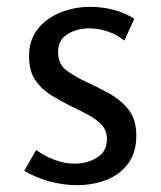

<svg xmlns="http://www.w3.org/2000/svg" viewBox="-20 -529 470 562"><path d="M244 -509Q278 -509 311.5 -500.5Q345 -492 373 -474L344 -410Q322 -428 295 -437Q268 -446 242 -446Q205 -446 177.5 -429Q150 -412 150 -378Q150 -341 174.5 -323Q199 -305 233 -289Q266 -274 299.5 -255.5Q333 -237 356 -208.5Q379 -180 379 -132Q379 -82 354.5 -49.5Q330 -17 290.5 -2Q251 13 205 13Q165 13 125 2Q85 -9 51 -29L86 -90Q110 -72 140 -61Q170 -50 198 -50Q236 -50 264.5 -68Q293 -86 293 -122Q293 -147 277.5 -163.5Q262 -180 238 -193Q214 -206 188 -218Q158 -233 129.5 -250.5Q101 -268 83 -295Q65 -322 65 -364Q65 -412 90.5 -444Q116 -476 157 -492.5Q198 -509 244 -509Z"/></svg>

Font: Rosario Light
Style: Regular
Weight: 300
Designer: Hector Gatti
Foundry: Omnibus Type
Version: Version 1.101; ttfautohint (v1.8.1.43-b0c9)